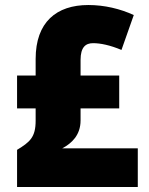

<svg xmlns="http://www.w3.org/2000/svg" viewBox="-20 -745 593 765"><path d="M332 -725C205 -725 122 -657 122 -510V-444H48V-313H122V-264C122 -198 99 -179 48 -148V0H529V-154H228C266 -174 301 -207 301 -265V-313H455V-444H301V-506C301 -557 321 -573 351 -573C380 -573 419 -565 464 -546L513 -685C459 -710 396 -725 332 -725Z"/></svg>

Font: Noto Sans Arabic UI SmCn Bk
Style: Regular
Weight: 900
Width: 4
Designer: Monotype Design Team, Nadine Chahine and Nizar Qandah
Foundry: Monotype Imaging Inc.
Version: Version 2.010